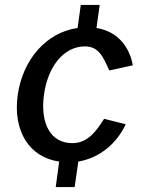

<svg xmlns="http://www.w3.org/2000/svg" viewBox="-20 -762 590 782"><path d="M386 -742H309L296 -648C170 -630 73 -522 52 -374C32 -226 101 -121 221 -104L207 0H284L299 -104C388 -119 457 -180 492 -256L404 -278C369 -223 335 -179 274 -179C187 -179 143 -258 159 -376C175 -492 240 -573 326 -573C382 -573 400 -531 425 -475L521 -496C508 -569 461 -634 373 -648Z"/></svg>

Font: Cheyenne Sans Medium
Style: Italic
Weight: 500
Italic angle: -8.13011°
Designer: The Public Sans project authors (U.S. Web Design System), Libre Franklin designed by Pablo Impallari and Rodrigo Fuenzal
Foundry: The Cheyenne Sans Project Authors
Version: Version 2.007